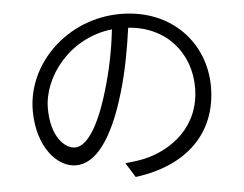

<svg xmlns="http://www.w3.org/2000/svg" viewBox="-52 -777 1104 869"><g transform="rotate(-5 500.0 -342.5)"><path d="M481 -647C471 -554 451 -457 425 -372C373 -196 316 -129 269 -129C222 -129 161 -186 161 -316C161 -457 285 -625 481 -647ZM555 -648C732 -635 833 -505 833 -353C833 -175 702 -79 574 -50C551 -45 520 -41 489 -38L530 28C765 -2 905 -140 905 -350C905 -549 757 -713 525 -713C284 -713 92 -525 92 -311C92 -146 181 -48 266 -48C355 -48 434 -150 495 -356C523 -449 542 -553 555 -648Z"/></g></svg>

Font: ChiuKong Gothic MN Normal
Style: Regular
Weight: 350
Designer: Ryoko NISHIZUKA 西塚涼子 (kana, bopomofo & ideographs); Paul D. Hunt (Latin, Greek & Cyrillic); Sandoll Communications 산돌커뮤니
Foundry: Adobe
Version: Version 1.300